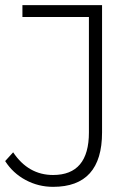

<svg xmlns="http://www.w3.org/2000/svg" viewBox="-21 -720 532 745"><path d="M185 5Q128 5 78.5 -21.5Q29 -48 -1 -95L30 -129Q89 -41 185 -41Q324 -41 324 -206V-654H66V-700H375V-206Q375 5 185 5Z"/></svg>

Font: mBank Light
Style: Regular
Weight: 300
Designer: Julieta Ulanovsky
Foundry: Julieta Ulanovsky
Version: Version 7.200;PS 007.200;hotconv 1.0.88;makeotf.lib2.5.64775